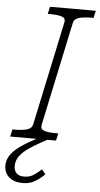

<svg xmlns="http://www.w3.org/2000/svg" viewBox="-94 -748 535 1027"><g transform="rotate(5 173.0 -234.0)"><path d="M178 -29 191 -6Q143 19 109.5 39.5Q76 60 56 78.5Q36 97 27 115.5Q18 134 18 154Q18 179 31.5 193Q45 207 72 207Q103 207 125 192Q147 177 165 160L185 185Q159 211 131.5 226.5Q104 242 69 242Q21 242 -5.5 218.5Q-32 195 -32 156Q-32 134 -21.5 112.5Q-11 91 13 69.5Q37 48 78 24Q119 0 178 -29ZM97 -75 216 -635Q220 -657 198 -664Q176 -671 138 -671H123L132 -710H378L369 -671H354Q318 -671 292 -664Q266 -657 261 -635L142 -75Q138 -53 160 -46Q182 -39 220 -39H235L226 0H-20L-11 -39H4Q40 -39 66 -46Q92 -53 97 -75Z"/></g></svg>

Font: Roboto Serif 20pt Thin
Style: Italic
Weight: 250
Italic angle: -10°
Version: Version 1.007